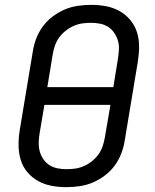

<svg xmlns="http://www.w3.org/2000/svg" viewBox="-20 -763 640 791"><path d="M254 8Q222 8 192.5 2.5Q163 -3 137.5 -17Q112 -31 93 -53.5Q74 -76 65.5 -104Q57 -132 56.5 -162.5Q56 -193 61 -225L115 -550Q119 -577 129 -603.5Q139 -630 156 -653.5Q173 -677 197 -695Q221 -713 247 -724Q273 -735 301 -739Q329 -743 355 -743Q387 -743 416.5 -737.5Q446 -732 471.5 -718Q497 -704 516 -681.5Q535 -659 544 -631Q553 -603 553 -572.5Q553 -542 548 -510L494 -185Q490 -158 480 -131.5Q470 -105 453 -81.5Q436 -58 412 -40Q388 -22 362 -11Q336 0 308 4Q280 8 254 8ZM175 -404H447L466 -522Q469 -541 470 -560Q471 -579 465.5 -596.5Q460 -614 450 -628.5Q440 -643 425 -652.5Q410 -662 392 -665.5Q374 -669 355 -669Q337 -669 319 -666.5Q301 -664 283 -656Q265 -648 249.5 -635.5Q234 -623 223 -607.5Q212 -592 206 -574Q200 -556 197 -538ZM254 -66Q272 -66 290 -68.5Q308 -71 326 -79Q344 -87 359.5 -99.5Q375 -112 386 -127.5Q397 -143 403 -161Q409 -179 412 -197L435 -331H163L143 -213Q140 -194 139.5 -175Q139 -156 144 -138.5Q149 -121 159 -106.5Q169 -92 184 -82.5Q199 -73 217 -69.5Q235 -66 254 -66Z"/></svg>

Font: Iosevka Extended
Style: Italic
Weight: 400
Width: 7
Italic angle: -9°
Monospace: yes
Designer: Belleve Invis
Foundry: Belleve Invis
Version: Version 32.5.0; ttfautohint (v1.8.4)